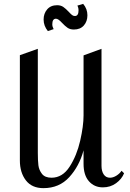

<svg xmlns="http://www.w3.org/2000/svg" viewBox="-20 -966 672 995"><path d="M506 -107Q506 -79 517.5 -62Q529 -45 550 -45Q566 -45 583 -55.5Q600 -66 610 -81L623 -68Q611 -38 581.5 -16.5Q552 5 513 5Q469 5 441 -26.5Q413 -58 413 -117V-187Q391 -105 339 -48Q287 9 205 9Q145 9 114 -31.5Q83 -72 83 -134V-680L176 -713V-174Q176 -134 179 -109.5Q182 -85 197.5 -65Q213 -45 247 -45Q304 -45 341 -102.5Q378 -160 395.5 -236.5Q413 -313 413 -368V-679L506 -713ZM433 -887Q433 -855 414.5 -834Q396 -813 363 -813Q343 -813 330 -822Q317 -831 301 -848Q282 -869 270 -869Q251 -869 251 -840Q251 -828 258 -815L228 -805Q206 -832 206 -865Q206 -896 224.5 -917.5Q243 -939 276 -939Q295 -939 308 -930Q321 -921 336 -905Q347 -893 353.5 -888Q360 -883 368 -883Q387 -883 387 -912Q387 -926 381 -937L411 -946Q433 -920 433 -887Z"/></svg>

Font: Amita
Style: Regular
Weight: 400
Designer: Eduardo Rodriguez Tunni, Modular Infotech, Brian J. Bonislawsky
Foundry: Eduardo Rodriguez Tunni, Modular Infotech, Brian J. Bonislawsky
Version: Version 1.004